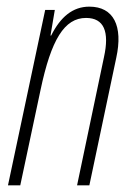

<svg xmlns="http://www.w3.org/2000/svg" viewBox="-20 -558 401 578"><path d="M4 0H41L102 -287C134 -439 174 -504 239 -504C293 -504 310 -463 293 -386L212 0H249L330 -384C351 -480 322 -538 249 -538C199 -538 162 -507 134 -451H132L145 -528H116Z"/></svg>

Font: Noto Sans ExtraCondensed ExtraLight
Style: Italic
Weight: 200
Width: 2
Italic angle: -12°
Designer: Monotype Design Team
Foundry: Monotype Imaging Inc.
Version: Version 2.013